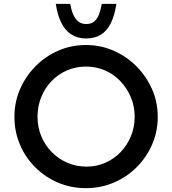

<svg xmlns="http://www.w3.org/2000/svg" viewBox="-20 -970 895 998"><path d="M55 -363Q55 -439 84 -506Q113 -573 164 -625Q215 -677 282.5 -706.5Q350 -736 427 -736Q503 -736 570.5 -706.5Q638 -677 689.5 -625Q741 -573 770.5 -506Q800 -439 800 -363Q800 -286 770.5 -218.5Q741 -151 689.5 -100Q638 -49 570.5 -20.5Q503 8 427 8Q349 8 282 -20.5Q215 -49 164 -99.5Q113 -150 84 -217.5Q55 -285 55 -363ZM175 -363Q175 -309 194.5 -262Q214 -215 249 -179.5Q284 -144 330 -124Q376 -104 430 -104Q482 -104 527.5 -124Q573 -144 607 -179.5Q641 -215 660.5 -262Q680 -309 680 -363Q680 -418 660 -465Q640 -512 606 -548Q572 -584 526 -604Q480 -624 427 -624Q374 -624 328 -604Q282 -584 247.5 -548Q213 -512 194 -464.5Q175 -417 175 -363ZM428 -770Q384 -770 351.5 -790.5Q319 -811 299 -851Q279 -891 270 -950H345Q350 -920 360 -896Q370 -872 387 -858.5Q404 -845 428 -845Q454 -845 470 -858.5Q486 -872 495 -896Q504 -920 509 -950H585Q576 -890 556 -849.5Q536 -809 504 -789.5Q472 -770 428 -770Z"/></svg>

Font: Josefin Sans Thin SemiBold
Style: Regular
Weight: 600
Version: Version 2.000